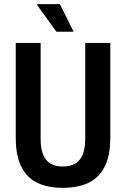

<svg xmlns="http://www.w3.org/2000/svg" viewBox="-20 -894 607 926"><path d="M283 12Q212 12 161.5 -11.5Q111 -35 83.5 -88.5Q56 -142 56 -230V-687H176V-224Q176 -157 202 -124Q228 -91 283 -91Q338 -91 364.5 -124Q391 -157 391 -224V-687H512V-230Q512 -142 484 -88.5Q456 -35 405 -11.5Q354 12 283 12ZM335 -741H252L159 -870L160 -874H269Z"/></svg>

Font: Archivo SemiBold Condensed
Style: Regular
Weight: 600
Width: 3
Version: Version 2.001